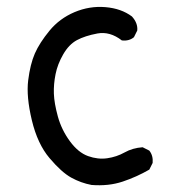

<svg xmlns="http://www.w3.org/2000/svg" viewBox="-20 -557 540 562"><path d="M248 -15.6Q216.8 -21.5 188.5 -37.1Q160.2 -52.7 125 -94.2Q89.8 -135.7 73.2 -205.1Q56.6 -274.4 62.5 -321.8Q68.4 -369.1 82 -400.4Q95.7 -431.6 125 -467.3Q154.3 -502.9 198.2 -521.5Q242.2 -540 288.6 -536.1Q335 -532.2 366.2 -508.8Q383.8 -489.3 381.8 -467.8L372.1 -448.2Q358.4 -436.5 336.9 -438.5Q301.8 -465.8 265.1 -459Q228.5 -452.1 205.1 -439.5Q181.6 -426.8 165 -397.9Q148.4 -369.1 142.6 -339.8Q136.7 -310.5 137.7 -282.7Q138.7 -254.9 149.4 -215.8Q160.2 -176.8 184.6 -143.6Q209 -110.4 237.8 -100.1Q266.6 -89.8 293.9 -93.8Q321.3 -97.7 344.7 -110.8Q368.2 -124 397.5 -126L417 -116.2Q428.7 -101.6 426.8 -80.1L417 -60.5Q379.9 -39.1 338.9 -25.4Q297.9 -11.7 248 -15.6Z"/></svg>

Font: NaikaiFont
Style: Regular
Weight: 400
Version: Version 1.67